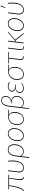

<svg xmlns="http://www.w3.org/2000/svg" viewBox="2555 -3325 948 6098"><g transform="rotate(-90 3029.0 -276.0)"><path d="M527.5 -484 526 -471.5Q525.5 -462 513.5 -462H429Q422 -407.5 416.2 -367.8Q410.5 -328 405.8 -298.2Q401 -268.5 397.8 -246.5Q394.5 -224.5 392.2 -205.5Q390 -186.5 388.8 -168Q387.5 -149.5 387.5 -126.5Q387.5 -93.5 391.5 -72.5Q395.5 -51.5 403.2 -39.5Q411 -27.5 422.8 -23Q434.5 -18.5 449.5 -18.5H461.5L459.5 -8Q459.5 2 432 2Q415 2 401.5 -3.2Q388 -8.5 378.8 -21.2Q369.5 -34 364.8 -55.5Q360 -77 360 -110Q360 -141.5 364.5 -179Q369 -216.5 376.2 -260.5Q383.5 -304.5 391.8 -355Q400 -405.5 407.5 -462H193.5Q177 -334 154.8 -245.5Q132.5 -157 109.2 -101.8Q86 -46.5 63.2 -21.8Q40.5 3 23 3Q17.5 3 13.5 1.2Q9.5 -0.5 10 -3.5L12 -22H21Q32 -22 50.8 -45.8Q69.5 -69.5 90.8 -122Q112 -174.5 133 -258.2Q154 -342 170 -462H60L61 -472Q62 -476 65.2 -480Q68.5 -484 75 -484Z M669.5 -493 631 -177.5Q626 -138.5 632.8 -108Q639.5 -77.5 656 -56.5Q672.5 -35.5 698.2 -24.2Q724 -13 757 -13Q779.5 -13 802.5 -20.5Q825.5 -28 847.2 -44.2Q869 -60.5 888.2 -86.8Q907.5 -113 921.8 -150.2Q936 -187.5 944.2 -236.8Q952.5 -286 952.5 -349Q952.5 -362 952 -379Q951.5 -396 950.8 -414.2Q950 -432.5 949 -450Q948 -467.5 947 -482Q946.5 -487.5 949.8 -490.2Q953 -493 956 -493H973Q974 -476.5 975.2 -458.2Q976.5 -440 977.2 -422.2Q978 -404.5 978.5 -387.8Q979 -371 979 -357.5Q979 -259 959.8 -189.8Q940.5 -120.5 909 -76.5Q877.5 -32.5 836.8 -12.2Q796 8 753.5 8Q714.5 8 684.5 -4.5Q654.5 -17 635 -41Q615.5 -65 607.8 -99.5Q600 -134 605.5 -177.5L644 -493Z M1116.5 -273.5Q1123.5 -331 1142.5 -373.8Q1161.5 -416.5 1189.5 -444.8Q1217.5 -473 1253 -487Q1288.5 -501 1329 -501Q1366.5 -501 1397.2 -488Q1428 -475 1450 -449Q1472 -423 1484 -384.8Q1496 -346.5 1496 -296.5Q1496 -234.5 1480 -179.5Q1464 -124.5 1434 -83.2Q1404 -42 1360.8 -18Q1317.5 6 1263.5 6Q1242 6 1221 -0.2Q1200 -6.5 1181 -18.2Q1162 -30 1146 -46.5Q1130 -63 1119 -84L1087 178.5H1061ZM1122.5 -111.5Q1134.5 -87 1150.5 -68.8Q1166.5 -50.5 1184.8 -38.2Q1203 -26 1222.8 -20Q1242.5 -14 1261.5 -14Q1311 -14 1349.8 -36.5Q1388.5 -59 1415.2 -97.8Q1442 -136.5 1455.8 -187.8Q1469.5 -239 1469.5 -296.5Q1469.5 -342 1459.2 -376.5Q1449 -411 1430.5 -434Q1412 -457 1385.8 -468.5Q1359.5 -480 1327.5 -480Q1293.5 -480 1262.8 -467.2Q1232 -454.5 1207.2 -428.8Q1182.5 -403 1165.5 -364.2Q1148.5 -325.5 1142.5 -274Z M1771.5 -15Q1818.5 -15 1857.2 -39.2Q1896 -63.5 1923.5 -103.5Q1951 -143.5 1966.2 -194.8Q1981.5 -246 1981.5 -300Q1981.5 -342 1971.2 -375.2Q1961 -408.5 1941.8 -431.5Q1922.5 -454.5 1895 -466.8Q1867.5 -479 1833.5 -479Q1802 -479 1774.2 -468Q1746.5 -457 1723.2 -437.8Q1700 -418.5 1681.5 -391.8Q1663 -365 1650 -333.5Q1637 -302 1630.2 -266.8Q1623.5 -231.5 1623.5 -195Q1623.5 -153 1633.8 -119.5Q1644 -86 1663 -62.8Q1682 -39.5 1709.5 -27.2Q1737 -15 1771.5 -15ZM1769 6Q1729.5 6 1697.8 -8Q1666 -22 1643.8 -48Q1621.5 -74 1609.5 -111.2Q1597.5 -148.5 1597.5 -195Q1597.5 -234 1605.2 -272Q1613 -310 1627.5 -343.8Q1642 -377.5 1663 -406.2Q1684 -435 1710.5 -455.8Q1737 -476.5 1768.5 -488.2Q1800 -500 1836 -500Q1875.5 -500 1907.2 -486Q1939 -472 1961.2 -446Q1983.5 -420 1995.5 -383Q2007.5 -346 2007.5 -300Q2007.5 -261 1999.8 -223.2Q1992 -185.5 1977.5 -151.5Q1963 -117.5 1942 -88.5Q1921 -59.5 1894.5 -38.5Q1868 -17.5 1836.2 -5.8Q1804.5 6 1769 6Z M2425.5 -468Q2448.5 -457.5 2466.2 -439.8Q2484 -422 2496 -398.8Q2508 -375.5 2514 -347.8Q2520 -320 2520 -289Q2520 -225.5 2503.8 -171.5Q2487.5 -117.5 2457 -78Q2426.5 -38.5 2383 -16.2Q2339.5 6 2285 6Q2244.5 6 2211.8 -8.2Q2179 -22.5 2156.2 -49Q2133.5 -75.5 2121.2 -114Q2109 -152.5 2109 -201Q2109 -264 2125.8 -316.8Q2142.5 -369.5 2175.8 -407.8Q2209 -446 2258 -467.2Q2307 -488.5 2371.5 -488.5H2593L2592 -480Q2591 -475 2587.8 -471.5Q2584.5 -468 2576.5 -468ZM2494 -293.5Q2494 -328 2486.8 -357.8Q2479.5 -387.5 2465.2 -410.5Q2451 -433.5 2429.8 -448.5Q2408.5 -463.5 2380.5 -468H2369.5Q2308.5 -468 2264.2 -447.8Q2220 -427.5 2191.2 -391.8Q2162.5 -356 2148.8 -306.8Q2135 -257.5 2135 -200Q2135 -156.5 2145.2 -122Q2155.5 -87.5 2175 -63.5Q2194.5 -39.5 2222.8 -27Q2251 -14.5 2287.5 -14.5Q2337 -14.5 2375.5 -35Q2414 -55.5 2440.2 -92.2Q2466.5 -129 2480.2 -180.5Q2494 -232 2494 -293.5Z M2691 -444Q2699 -513 2715 -563Q2731 -613 2755 -645.8Q2779 -678.5 2811.8 -694.2Q2844.5 -710 2887 -710Q2921.5 -710 2948 -699.5Q2974.5 -689 2992 -670.5Q3009.5 -652 3018.5 -626.8Q3027.5 -601.5 3027.5 -572Q3027.5 -533 3015.8 -502.5Q3004 -472 2984.2 -449.5Q2964.5 -427 2937.8 -412.8Q2911 -398.5 2881 -392Q2916 -386 2943.5 -371.5Q2971 -357 2990.2 -335.2Q3009.5 -313.5 3019.5 -285.2Q3029.5 -257 3029.5 -223.5Q3029.5 -175 3014.8 -133Q3000 -91 2972.2 -60.2Q2944.5 -29.5 2905 -11.8Q2865.5 6 2815.5 6Q2794 6 2773 1Q2752 -4 2733.2 -14.2Q2714.5 -24.5 2698.5 -40Q2682.5 -55.5 2671.5 -76L2657 45.5L2636.5 166.5Q2633.5 178.5 2623 178.5H2615L2653.5 -141ZM2674 -99Q2695 -58.5 2731 -36.5Q2767 -14.5 2812.5 -14.5Q2856.5 -14.5 2892.2 -31Q2928 -47.5 2952.8 -75.8Q2977.5 -104 2991 -142Q3004.5 -180 3004.5 -223Q3004.5 -259 2992.2 -288.2Q2980 -317.5 2957 -338Q2934 -358.5 2901.2 -369.8Q2868.5 -381 2827.5 -381H2800L2802.5 -401H2828Q2860 -401 2891.5 -411Q2923 -421 2947.8 -441.5Q2972.5 -462 2988 -494Q3003.5 -526 3003.5 -570.5Q3003.5 -596.5 2995.8 -618.5Q2988 -640.5 2973 -656.5Q2958 -672.5 2936.2 -681.2Q2914.5 -690 2886 -690Q2851.5 -690 2823.8 -676.2Q2796 -662.5 2775 -633Q2754 -603.5 2739.2 -556.5Q2724.5 -509.5 2716.5 -443.5L2679 -139.5Z M3469 -440Q3465.5 -436 3461.5 -436Q3458 -436 3450.2 -443Q3442.5 -450 3428.5 -458.2Q3414.5 -466.5 3393 -473.5Q3371.5 -480.5 3340 -480.5Q3302.5 -480.5 3274.8 -470.8Q3247 -461 3228.8 -445Q3210.5 -429 3201.2 -408.5Q3192 -388 3192 -367Q3192 -347 3200.8 -329.8Q3209.5 -312.5 3226 -299.8Q3242.5 -287 3266 -279.5Q3289.5 -272 3319.5 -272H3394L3391.5 -253H3317Q3277.5 -253 3246.8 -243.5Q3216 -234 3194.8 -217Q3173.5 -200 3162.2 -176.2Q3151 -152.5 3151 -124.5Q3151 -100 3160.2 -79.8Q3169.5 -59.5 3186.8 -44.8Q3204 -30 3228.5 -22Q3253 -14 3283 -14Q3319 -14 3344.2 -23Q3369.5 -32 3386.2 -42.5Q3403 -53 3412.2 -62Q3421.5 -71 3425.5 -71Q3428.5 -71 3431 -67.5L3436.5 -60.5Q3426 -48 3409.8 -36Q3393.5 -24 3373.2 -14.8Q3353 -5.5 3329.2 0.2Q3305.5 6 3279.5 6Q3245 6 3216.5 -3.8Q3188 -13.5 3167.8 -30.5Q3147.5 -47.5 3136.2 -71Q3125 -94.5 3125 -122Q3125 -147.5 3134 -170.8Q3143 -194 3161 -212.8Q3179 -231.5 3206.5 -244.8Q3234 -258 3271 -263Q3242 -268 3222.2 -279.2Q3202.5 -290.5 3190.5 -304.8Q3178.5 -319 3173.2 -335.5Q3168 -352 3168 -367.5Q3168 -392 3179 -416Q3190 -440 3211.8 -459Q3233.5 -478 3266 -489.5Q3298.5 -501 3341.5 -501Q3388 -501 3421 -486.5Q3454 -472 3475.5 -448.5Z M3858 -468Q3881 -457.5 3898.8 -439.8Q3916.5 -422 3928.5 -398.8Q3940.5 -375.5 3946.5 -347.8Q3952.5 -320 3952.5 -289Q3952.5 -225.5 3936.2 -171.5Q3920 -117.5 3889.5 -78Q3859 -38.5 3815.5 -16.2Q3772 6 3717.5 6Q3677 6 3644.2 -8.2Q3611.5 -22.5 3588.8 -49Q3566 -75.5 3553.8 -114Q3541.5 -152.5 3541.5 -201Q3541.5 -264 3558.2 -316.8Q3575 -369.5 3608.2 -407.8Q3641.5 -446 3690.5 -467.2Q3739.5 -488.5 3804 -488.5H4025.5L4024.5 -480Q4023.5 -475 4020.2 -471.5Q4017 -468 4009 -468ZM3926.5 -293.5Q3926.5 -328 3919.2 -357.8Q3912 -387.5 3897.8 -410.5Q3883.5 -433.5 3862.2 -448.5Q3841 -463.5 3813 -468H3802Q3741 -468 3696.8 -447.8Q3652.5 -427.5 3623.8 -391.8Q3595 -356 3581.2 -306.8Q3567.5 -257.5 3567.5 -200Q3567.5 -156.5 3577.8 -122Q3588 -87.5 3607.5 -63.5Q3627 -39.5 3655.2 -27Q3683.5 -14.5 3720 -14.5Q3769.5 -14.5 3808 -35Q3846.5 -55.5 3872.8 -92.2Q3899 -129 3912.8 -180.5Q3926.5 -232 3926.5 -293.5Z M4064 -474.5Q4065 -484 4075.5 -484H4432L4431 -473.5Q4430 -469 4427 -466Q4424 -463 4418.5 -463H4242.5L4200 -116Q4194.5 -68 4211 -43Q4227.5 -18 4270 -18H4299.5L4298 -9Q4297.5 -4 4289.8 -1Q4282 2 4260.5 2Q4211 2 4189.2 -28.2Q4167.5 -58.5 4174.5 -115.5L4217 -463H4062.5Z M4537.5 -493H4563.5L4516.5 -111.5Q4510.5 -63.5 4527.2 -38.5Q4544 -13.5 4586.5 -13.5H4615.5L4614.5 -4.5Q4614 0.5 4606.2 3.5Q4598.5 6.5 4577 6.5Q4527.5 6.5 4505.8 -23.8Q4484 -54 4491 -111Z M4699 0ZM4785.5 -493 4758.5 -274.5H4778Q4782.5 -274.5 4788.8 -275.5Q4795 -276.5 4803.5 -284.5L5029 -483Q5033.5 -488 5038.2 -490.5Q5043 -493 5050 -493H5071.5L4827.5 -279.5Q4823.5 -275.5 4819.5 -272.8Q4815.5 -270 4811.5 -268Q4818 -265 4822.2 -260.8Q4826.5 -256.5 4830.5 -251.5L5028 0H5007.5Q5002 0 4998.5 -1.5Q4995 -3 4991 -8L4807.5 -241.5Q4800.5 -250 4794 -253Q4787.5 -256 4773.5 -256H4756L4724.5 0H4699L4760.5 -493Z M5265 -15Q5312 -15 5350.8 -39.2Q5389.5 -63.5 5417 -103.5Q5444.5 -143.5 5459.8 -194.8Q5475 -246 5475 -300Q5475 -342 5464.8 -375.2Q5454.5 -408.5 5435.2 -431.5Q5416 -454.5 5388.5 -466.8Q5361 -479 5327 -479Q5295.5 -479 5267.8 -468Q5240 -457 5216.8 -437.8Q5193.5 -418.5 5175 -391.8Q5156.5 -365 5143.5 -333.5Q5130.5 -302 5123.8 -266.8Q5117 -231.5 5117 -195Q5117 -153 5127.2 -119.5Q5137.5 -86 5156.5 -62.8Q5175.5 -39.5 5203 -27.2Q5230.5 -15 5265 -15ZM5262.5 6Q5223 6 5191.2 -8Q5159.5 -22 5137.2 -48Q5115 -74 5103 -111.2Q5091 -148.5 5091 -195Q5091 -234 5098.8 -272Q5106.5 -310 5121 -343.8Q5135.5 -377.5 5156.5 -406.2Q5177.5 -435 5204 -455.8Q5230.5 -476.5 5262 -488.2Q5293.5 -500 5329.5 -500Q5369 -500 5400.8 -486Q5432.5 -472 5454.8 -446Q5477 -420 5489 -383Q5501 -346 5501 -300Q5501 -261 5493.2 -223.2Q5485.5 -185.5 5471 -151.5Q5456.5 -117.5 5435.5 -88.5Q5414.5 -59.5 5388 -38.5Q5361.5 -17.5 5329.8 -5.8Q5298 6 5262.5 6Z M5615 0ZM5684.5 -493 5646 -177.5Q5641 -138.5 5647.8 -108Q5654.5 -77.5 5671 -56.5Q5687.5 -35.5 5713.2 -24.2Q5739 -13 5772 -13Q5794.5 -13 5817.5 -20.5Q5840.5 -28 5862.2 -44.2Q5884 -60.5 5903.2 -86.8Q5922.5 -113 5936.8 -150.2Q5951 -187.5 5959.2 -236.8Q5967.5 -286 5967.5 -349Q5967.5 -362 5967 -379Q5966.5 -396 5965.8 -414.2Q5965 -432.5 5964 -450Q5963 -467.5 5962 -482Q5961.5 -487.5 5964.8 -490.2Q5968 -493 5971 -493H5988Q5989 -476.5 5990.2 -458.2Q5991.5 -440 5992.2 -422.2Q5993 -404.5 5993.5 -387.8Q5994 -371 5994 -357.5Q5994 -259 5974.8 -189.8Q5955.5 -120.5 5924 -76.5Q5892.5 -32.5 5851.8 -12.2Q5811 8 5768.5 8Q5729.5 8 5699.5 -4.5Q5669.5 -17 5650 -41Q5630.5 -65 5622.8 -99.5Q5615 -134 5620.5 -177.5L5659 -493ZM5819.5 -578.5 5876 -729.5H5892.5Q5898 -729.5 5900 -724.5Q5902 -719.5 5898.5 -712.5L5837 -578.5Z"/></g></svg>

Font: Lato Thin
Style: Italic
Weight: 200
Italic angle: -7°
Designer: Lukasz Dziedzic
Foundry: tyPoland Lukasz Dziedzic
Version: Version 2.007; 2014-02-27